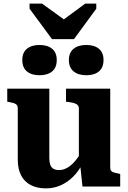

<svg xmlns="http://www.w3.org/2000/svg" viewBox="-20 -1029 707 1059"><path d="M267 -813H388L511 -981V-1009H450L290 -891L374 -892L212 -1009H143V-981ZM252 -540V-158Q252 -136 257 -121Q262 -106 274 -98.5Q286 -91 306 -91Q328 -91 350 -103Q372 -115 394 -140.5Q416 -166 438 -206L437 -130Q415 -86 384 -55Q353 -24 315 -7Q277 10 234 10Q185 10 150 -8Q115 -26 96.5 -61.5Q78 -97 78 -149V-432Q78 -448 67 -455Q56 -462 31 -466L20 -468V-540ZM588 -540V-103Q588 -92 593.5 -86Q599 -80 610 -77Q621 -74 637 -71L643 -69V0H435L422 -121L415 -129V-431Q415 -448 400 -455.5Q385 -463 361 -466L344 -468V-540ZM293 -698Q293 -656 267.5 -635Q242 -614 198 -614Q154 -614 128.5 -635Q103 -656 103 -698Q103 -739 128.5 -760Q154 -781 198 -781Q242 -781 267.5 -760Q293 -739 293 -698ZM551 -698Q551 -656 525.5 -635Q500 -614 456 -614Q412 -614 386 -635Q360 -656 360 -698Q360 -739 386 -760Q412 -781 456 -781Q500 -781 525.5 -760Q551 -739 551 -698Z"/></svg>

Font: Roboto Serif SemiCondensed
Style: Bold
Weight: 700
Width: 4
Designer: Greg Gazdowicz
Foundry: Commercial Type
Version: Version 1.007